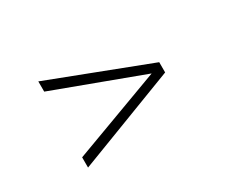

<svg xmlns="http://www.w3.org/2000/svg" viewBox="-91 -803 1182 1007"><g transform="rotate(-30 500.0 -300.0)"><path d="M200.2 -39.1V-101.1L735.8 -299.8L200.2 -499V-561L799.8 -331.1V-269Z"/></g></svg>

Font: Charis SIL Afr
Style: Bold Italic
Weight: 700
Italic angle: -11°
Foundry: SIL International
Version: Version 5.000